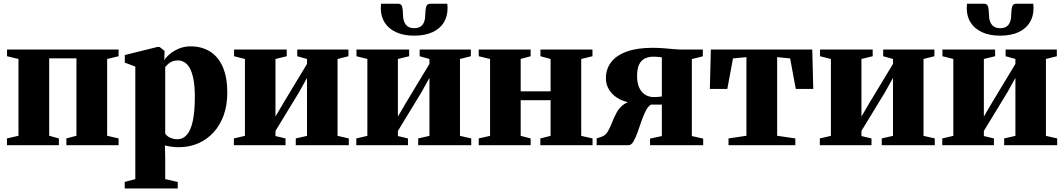

<svg xmlns="http://www.w3.org/2000/svg" viewBox="-20 -794 5818 1050"><path d="M18 0V-37L81 -51.5V-471.5L18.5 -486.5V-523H628.5V-486.5L566 -471.5V-51.5L628.5 -37V0H343V-37L398 -51.5V-475H249V-51.5L302 -37V0Z M662 236.5V201L720 185.5V-430L662.5 -451.5V-493L840 -537H853L880 -515.5L878.5 -464.5Q887 -480 907.8 -497.8Q928.5 -515.5 958 -528Q987.5 -540.5 1021.5 -540.5Q1084 -540.5 1129.2 -511.8Q1174.5 -483 1198.8 -426.8Q1223 -370.5 1223 -287.5Q1223 -219.5 1203.5 -164.5Q1184 -109.5 1148 -70.2Q1112 -31 1063.8 -10Q1015.5 11 958 11Q935.5 11 913.8 7.8Q892 4.5 882 1L883.5 70V185.5L952 201V236.5ZM950 -32.5Q980.5 -32.5 1002 -57Q1023.5 -81.5 1034.5 -133Q1045.5 -184.5 1045.5 -265Q1045.5 -321 1038.2 -359.2Q1031 -397.5 1018.2 -420.5Q1005.5 -443.5 988.8 -453.5Q972 -463.5 953.5 -463.5Q933.5 -463.5 919.8 -457Q906 -450.5 897.2 -442Q888.5 -433.5 883.5 -427.5V-64Q891.5 -49.5 910.8 -41Q930 -32.5 950 -32.5Z M1259 0V-37L1319.5 -51V-471.5L1260 -486.5V-523H1548V-486.5L1486.5 -471.5V-156.5L1531 -232.5L1659 -444.5V-471.5L1605.5 -486.5V-523H1885.5V-486.5L1826 -471.5V-51L1887.5 -37V0H1597.5V-37L1659 -51V-368L1615 -289L1486.5 -78V-50L1541.5 -37V0Z M1928.5 0V-37L1989 -51V-471.5L1929.5 -486.5V-523H2217.5V-486.5L2156 -471.5V-156.5L2200.5 -232.5L2328.5 -444.5V-471.5L2275 -486.5V-523H2555V-486.5L2495.5 -471.5V-51L2557 -37V0H2267V-37L2328.5 -51V-368L2284.5 -289L2156 -78V-50L2211 -37V0ZM2158 -773.5Q2174.5 -773.5 2179 -757.5Q2183.5 -741.5 2183.5 -719Q2183.5 -695.5 2189.5 -677.8Q2195.5 -660 2209 -650Q2222.5 -640 2245.5 -640Q2268 -640 2281.5 -650Q2295 -660 2300.5 -677.8Q2306 -695.5 2306 -719Q2306 -741.5 2310.8 -757.5Q2315.5 -773.5 2332 -773.5H2426Q2427 -768 2427.2 -760.8Q2427.5 -753.5 2427.5 -748Q2427.5 -704 2406.8 -670.5Q2386 -637 2345.2 -618Q2304.5 -599 2245 -599Q2187 -599 2146 -618Q2105 -637 2083.8 -670.5Q2062.5 -704 2062.5 -748Q2062.5 -754.5 2063 -761Q2063.5 -767.5 2064 -773.5Z M2598 0V-37L2660 -51V-471.5L2598 -486.5V-523H2882V-486.5L2827.5 -471.5V-294.5H2991V-471.5L2935.5 -486.5V-523H3220V-486.5L3158.5 -471.5V-51L3220.5 -37V0H2935V-37L2991 -51V-246H2827.5V-51L2882 -37V0Z M3243 0V-37L3271 -46.5Q3292 -54 3304.5 -75.8Q3317 -97.5 3327.8 -125.5Q3338.5 -153.5 3353 -179.8Q3367.5 -206 3392.2 -223.8Q3417 -241.5 3458 -242.5L3465 -228.5Q3411 -230.5 3372.8 -249.2Q3334.5 -268 3314 -298.5Q3293.5 -329 3293.5 -365.5Q3293.5 -417 3322.5 -454.5Q3351.5 -492 3408.2 -512.2Q3465 -532.5 3548 -532.5Q3580 -532.5 3608.8 -530.2Q3637.5 -528 3663.5 -525.5Q3689.5 -523 3712.5 -523H3823.5V-486L3763.5 -471V-50L3825.5 -36V0H3535V-36L3599.5 -50V-222H3539.5Q3523.5 -212 3510.8 -186.5Q3498 -161 3487.2 -129.5Q3476.5 -98 3466 -68.5Q3455.5 -39 3443.8 -19.5Q3432 0 3417 0ZM3556 -263Q3563 -263 3571 -263.5Q3579 -264 3586.5 -264.8Q3594 -265.5 3599.5 -266.5V-480.5Q3594 -481.5 3586 -482.2Q3578 -483 3569.2 -483.5Q3560.5 -484 3552 -484Q3528.5 -484 3508.2 -475Q3488 -466 3476 -442.8Q3464 -419.5 3464 -377.5Q3464 -339.5 3476 -314Q3488 -288.5 3509 -275.8Q3530 -263 3556 -263Z M3964 0V-37L4062 -51.5V-481.5L3988.5 -474.5L3957.5 -307.5H3862L3867.5 -523H4422L4427.5 -307.5H4332L4301 -474.5L4230 -481.5V-51.5L4329.5 -37V0Z M4463.5 0V-37L4524 -51V-471.5L4464.5 -486.5V-523H4752.5V-486.5L4691 -471.5V-156.5L4735.5 -232.5L4863.5 -444.5V-471.5L4810 -486.5V-523H5090V-486.5L5030.5 -471.5V-51L5092 -37V0H4802V-37L4863.5 -51V-368L4819.5 -289L4691 -78V-50L4746 -37V0Z M5133 0V-37L5193.5 -51V-471.5L5134 -486.5V-523H5422V-486.5L5360.5 -471.5V-156.5L5405 -232.5L5533 -444.5V-471.5L5479.5 -486.5V-523H5759.5V-486.5L5700 -471.5V-51L5761.5 -37V0H5471.5V-37L5533 -51V-368L5489 -289L5360.5 -78V-50L5415.5 -37V0ZM5362.5 -773.5Q5379 -773.5 5383.5 -757.5Q5388 -741.5 5388 -719Q5388 -695.5 5394 -677.8Q5400 -660 5413.5 -650Q5427 -640 5450 -640Q5472.5 -640 5486 -650Q5499.5 -660 5505 -677.8Q5510.5 -695.5 5510.5 -719Q5510.5 -741.5 5515.2 -757.5Q5520 -773.5 5536.5 -773.5H5630.5Q5631.5 -768 5631.8 -760.8Q5632 -753.5 5632 -748Q5632 -704 5611.2 -670.5Q5590.5 -637 5549.8 -618Q5509 -599 5449.5 -599Q5391.5 -599 5350.5 -618Q5309.5 -637 5288.2 -670.5Q5267 -704 5267 -748Q5267 -754.5 5267.5 -761Q5268 -767.5 5268.5 -773.5Z"/></svg>

Font: Merriweather 96pt Black
Style: Regular
Weight: 900
Version: Version 2.100